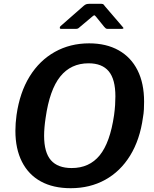

<svg xmlns="http://www.w3.org/2000/svg" viewBox="-20 -980 810 1010"><path d="M352 10Q260 10 195 -25.5Q130 -61 95.5 -129Q61 -197 61 -292Q61 -311 62.5 -332.5Q64 -354 67 -375Q84 -494 136 -578Q188 -662 268.5 -707Q349 -752 449 -752Q539 -752 604 -715.5Q669 -679 703.5 -610.5Q738 -542 738 -445Q738 -426 737 -405Q736 -384 732 -362Q716 -245 664.5 -161.5Q613 -78 533 -34Q453 10 352 10ZM357 -96Q450 -96 504.5 -163Q559 -230 580 -374Q584 -403 585.5 -427.5Q587 -452 587 -473Q587 -563 552 -605Q517 -647 446 -647Q353 -647 297 -577.5Q241 -508 220 -360Q216 -334 214 -310Q212 -286 212 -266Q212 -178 248 -137Q284 -96 357 -96ZM528 -839 486 -891Q479 -900 475.5 -899.5Q472 -899 462 -890L399 -837Q393 -831 388.5 -829.5Q384 -828 376 -828H302Q295 -828 294.5 -833.5Q294 -839 299 -843L421 -950Q428 -956 434.5 -958Q441 -960 452 -960H513Q522 -960 526 -955Q530 -950 533 -946L624 -840Q631 -833 629 -830.5Q627 -828 618 -828H546Q540 -828 536 -831Q532 -834 528 -839Z"/></svg>

Font: Libre Franklin SemiBold
Style: Italic
Weight: 600
Italic angle: -8°
Designer: Pablo Impallari, Rodrigo Fuenzalida, Nhung Nguyen
Foundry: Impallari Type
Version: Version 3.000